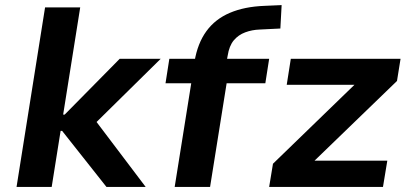

<svg xmlns="http://www.w3.org/2000/svg" viewBox="-20 -734 1612 754"><path d="M45 0 157 -705H295L228 -284H234L450 -503H611L339 -235L341 -279L552 0H398L224 -220H218L183 0Z M666 0 731 -407H630L645 -503H783L739 -465L744 -493Q756 -564 790.5 -611.5Q825 -659 882.5 -683.5Q940 -708 1018 -711L1086 -714L1081 -622L1000 -618Q970 -617 943 -607Q916 -597 898 -575.5Q880 -554 874 -515L871 -499L863 -503H1037L1022 -407H870L805 0Z M1037 0 1052 -91 1405 -433 1397 -401H1106L1122 -503H1553L1539 -416L1181 -70L1189 -103H1501L1484 0Z"/></svg>

Font: Nunito Sans 6pt
Style: Bold Italic
Weight: 700
Italic angle: -9°
Version: Version 3.101;gftools[0.9.27]